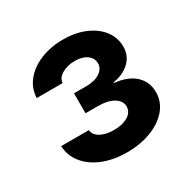

<svg xmlns="http://www.w3.org/2000/svg" viewBox="-108 -887 639 644"><g transform="rotate(-30 211.5 -565.0)"><path d="M28.3 -476.6H135.7Q137.2 -457 158 -445.8Q178.7 -434.6 210 -434.6Q242.7 -434.6 263.9 -447.5Q285.2 -460.4 285.2 -482.4Q285.2 -503.9 262.7 -517.6Q240.2 -531.2 202.1 -531.2H154.3V-608.4H202.1Q234.4 -608.4 254.4 -621.6Q274.4 -634.8 274.4 -655.3Q274.4 -675.8 256.8 -688.5Q239.3 -701.2 210.9 -701.2Q181.2 -701.2 160.2 -688.7Q139.2 -676.3 138.7 -657.2H38.1Q39.1 -693.8 62.3 -722.4Q85.4 -751 124.8 -767.1Q164.1 -783.2 211.9 -783.2Q260.3 -783.2 297.6 -767.1Q335 -751 355.5 -723.4Q376 -695.8 376 -662.1Q376 -626 351.1 -602.8Q326.2 -579.6 288.1 -574.2V-571.3Q338.4 -566.4 366.5 -540.8Q394.5 -515.1 394.5 -474.6Q394.5 -438 370.6 -409.2Q346.7 -380.4 304.7 -364Q262.7 -347.7 210 -347.7Q158.7 -347.7 117.9 -364Q77.1 -380.4 53.5 -409.7Q29.8 -439 28.3 -476.6Z"/></g></svg>

Font: WEMIX Pretendard
Style: Bold
Weight: 700
Designer: Base glyphs from Inter by Rasmus Andersson; Hangeul glyphs from Noto Sans CJK(Source Han Sans) by Jang Soo-young and Kan
Foundry: Kil Hyung-jin
Version: Version 1.000